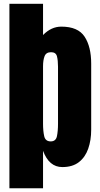

<svg xmlns="http://www.w3.org/2000/svg" viewBox="-20 -884 532 1026"><path d="M30.3 122.1V-863.8H210V-696.8Q253.9 -741.7 307.6 -741.7Q397 -741.7 432.1 -688Q467.3 -634.3 467.3 -543.9V-190.9Q467.3 -134.8 451.4 -89.4Q435.5 -43.9 401.6 -17.6Q367.7 8.8 313 8.8Q242.2 8.8 210 -78.1V122.1ZM251 -128.4Q278.3 -128.4 284.2 -155.8Q290 -183.1 290 -223.1V-527.8Q290 -561 284.4 -583Q278.8 -605 252.9 -605Q226.6 -605 218.3 -584Q210 -563 210 -529.8V-223.1Q210 -183.6 216.3 -156Q222.7 -128.4 251 -128.4Z"/></svg>

Font: Anton SC
Style: Regular
Weight: 400
Designer: Vernon Adams
Foundry: Vernon Adams
Version: Version 2.116; ttfautohint (v1.8.4.7-5d5b)